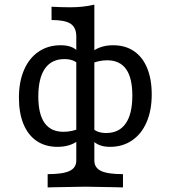

<svg xmlns="http://www.w3.org/2000/svg" viewBox="-20 -622 736 828"><path d="M309 70.4V-464.8Q309 -503.3 284.7 -519.5Q260.4 -535.7 202.3 -535.7V-593Q244.7 -590.6 283.2 -590.6Q338.7 -590.6 386.9 -601.9V70.4Q386.9 101.3 415.8 115.2Q444.7 129 510.3 129V186.3L483.5 185.5Q378.8 183.1 347.9 183.1Q317.1 183.1 212.3 185.5L185.5 186.3V129Q251.2 129 280.1 115.2Q309 101.3 309 70.4ZM61.6 -200.9Q61.6 -269.5 83.7 -320.5Q105.8 -371.6 146.5 -399.2Q187.2 -426.9 241.5 -426.9Q268.2 -426.9 287 -419.7Q305.7 -412.6 318.7 -396.8V-344Q309.1 -355.6 293.9 -361.4Q278.6 -367.2 257.6 -367.2Q202.4 -367.2 173.8 -326.1Q145.2 -284.9 145.2 -205.9Q145.2 -129.9 172.3 -91.7Q199.5 -53.6 253.9 -53.6Q271.9 -53.6 290.1 -57.5Q308.4 -61.5 318.7 -67.1V-17.3Q302.7 -3.7 279.5 3.8Q256.3 11.3 228 11.3Q176 11.3 138.6 -13.8Q101.3 -38.9 81.4 -86.6Q61.6 -134.4 61.6 -200.9ZM377.2 -18.8V-71.6Q386.7 -60 402 -54.2Q417.3 -48.4 438.2 -48.4Q493.4 -48.4 522.1 -89.5Q550.7 -130.6 550.7 -209.7Q550.7 -286.4 523.6 -324.2Q496.4 -362 442 -362Q424 -362 405.7 -358Q387.5 -354.1 377.2 -348.4V-398.3Q393.1 -411.8 416.4 -419.3Q439.6 -426.9 467.8 -426.9Q519.9 -426.9 557.2 -401.8Q594.6 -376.7 614.4 -328.9Q634.3 -281.2 634.3 -214.7Q634.3 -146.1 612.2 -95Q590.1 -44 549.4 -16.4Q508.7 11.3 454.4 11.3Q428.4 11.3 409.3 3.8Q390.1 -3.7 377.2 -18.8Z"/></svg>

Font: Playfair Micro SmCond SmLight
Style: Regular
Weight: 360
Width: 4
Designer: Claus Eggers Sørensen
Foundry: Claus Eggers Sørensen
Version: Version 2.100;Glyphs 3.2 (3219)